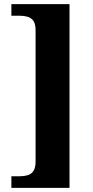

<svg xmlns="http://www.w3.org/2000/svg" viewBox="-20 -780 449 928"><path d="M35 128V72H75Q96 72 113.5 67Q131 62 141.5 46.5Q152 31 152 0V-632Q152 -664 141.5 -679Q131 -694 113.5 -699Q96 -704 75 -704H35V-760H316V128Z"/></svg>

Font: Noto Serif Khmer SemiCondensed ExtraBold
Style: Regular
Weight: 800
Width: 4
Designer: Danh Hong and the Monotype Design Team
Foundry: Monotype Imaging Inc.
Version: Version 2.004